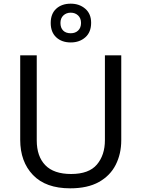

<svg xmlns="http://www.w3.org/2000/svg" viewBox="-20 -1015 771 1045"><path d="M640 -252Q640 -178 610 -118.5Q580 -59 518.5 -24.5Q457 10 362 10Q229 10 159.5 -62.5Q90 -135 90 -254V-714H180V-251Q180 -164 226.5 -116Q273 -68 367 -68Q464 -68 507.5 -119.5Q551 -171 551 -252V-714H640ZM365 -784Q316 -784 286 -812Q256 -840 256 -890Q256 -940 286 -967.5Q316 -995 365 -995Q412 -995 444 -967.5Q476 -940 476 -891Q476 -840 444.5 -812Q413 -784 365 -784ZM365 -834Q390 -834 405.5 -849Q421 -864 421 -890Q421 -916 405 -931Q389 -946 365 -946Q341 -946 325 -931Q309 -916 309 -890Q309 -864 323.5 -849Q338 -834 365 -834Z"/></svg>

Font: Noto Sans Old Persian
Style: Regular
Weight: 400
Designer: Monotype Design Team
Foundry: Monotype Imaging Inc.
Version: Version 2.001; ttfautohint (v1.8.4.7-5d5b)